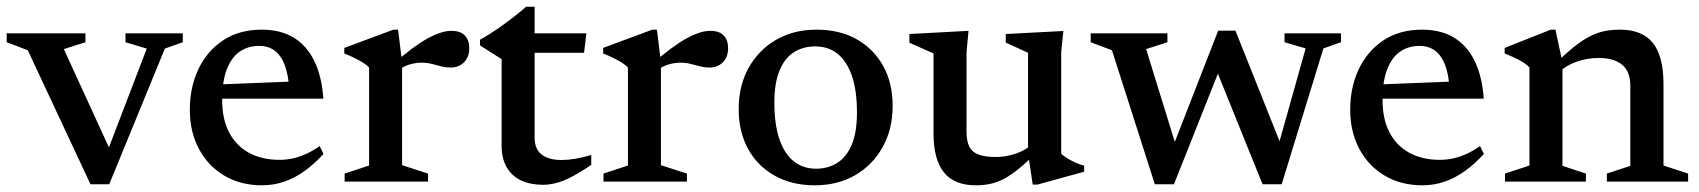

<svg xmlns="http://www.w3.org/2000/svg" viewBox="-22 -542 5069 573"><path d="M470 -397 304 8H248L61 -392L-2 -416V-442.5H233V-416L168.5 -395.5L312.5 -81.5L295 -81L416 -397L352.5 -416V-442.5H523.5V-416Z M759 -453.5Q815.5 -453.5 854.8 -429.5Q894 -405.5 916.2 -359.5Q938.5 -313.5 943 -247.5H620.5V-289.5L883 -300L841 -278Q838.5 -319 828 -347.2Q817.5 -375.5 798.5 -390.2Q779.5 -405 751 -405Q718 -405 693.2 -387.8Q668.5 -370.5 654.8 -334.8Q641 -299 641 -244Q641 -186.5 661.8 -146.8Q682.5 -107 721 -86Q759.5 -65 812 -65Q834 -65 854.2 -69.8Q874.5 -74.5 894 -83.8Q913.5 -93 932 -106L943.5 -82.5Q916 -52.5 886.8 -31.5Q857.5 -10.5 826 0.2Q794.5 11 760 11Q696 11 647.5 -17.8Q599 -46.5 571.8 -97.5Q544.5 -148.5 544.5 -214.5Q544.5 -281.5 570.2 -335.8Q596 -390 644 -421.8Q692 -453.5 759 -453.5Z M1325 -450Q1352.5 -450 1365.5 -435.8Q1378.5 -421.5 1378.5 -399Q1378.5 -371.5 1362.8 -356Q1347 -340.5 1324 -340.5Q1308 -340.5 1294 -344.2Q1280 -348 1265.8 -351.5Q1251.5 -355 1235 -355Q1223.5 -355 1210.5 -352.2Q1197.5 -349.5 1185.2 -343.8Q1173 -338 1162 -330L1150 -350Q1181 -377 1206.5 -396Q1232 -415 1253.2 -426.8Q1274.5 -438.5 1292.2 -444.2Q1310 -450 1325 -450ZM1178 -356V-49L1255.5 -24V0H1006.5V-24L1079.5 -48V-340.5Q1072.5 -348 1061.8 -354.8Q1051 -361.5 1037 -368.5Q1023 -375.5 1005.5 -382.5V-399L1152 -453.5H1166Z M1573.5 -131Q1573.5 -97.5 1594.2 -81Q1615 -64.5 1654.5 -64.5Q1673 -64.5 1695 -68.2Q1717 -72 1742.5 -79.5V-50Q1709.5 -27.5 1684 -14.2Q1658.5 -1 1637.8 4.2Q1617 9.5 1598.5 9.5Q1561.5 9.5 1533.8 -3.2Q1506 -16 1490.5 -42.2Q1475 -68.5 1475 -107.5V-365.5L1410.5 -406.5V-423.5Q1425 -431.5 1439.2 -440.5Q1453.5 -449.5 1467.5 -459.2Q1481.5 -469 1495.2 -479.2Q1509 -489.5 1522.2 -500.2Q1535.5 -511 1548.5 -522H1573.5V-428ZM1534 -384.5 1534.5 -442.5H1728L1721 -384.5Z M2097.5 -450Q2125 -450 2138 -435.8Q2151 -421.5 2151 -399Q2151 -371.5 2135.2 -356Q2119.5 -340.5 2096.5 -340.5Q2080.5 -340.5 2066.5 -344.2Q2052.5 -348 2038.2 -351.5Q2024 -355 2007.5 -355Q1996 -355 1983 -352.2Q1970 -349.5 1957.8 -343.8Q1945.5 -338 1934.5 -330L1922.5 -350Q1953.5 -377 1979 -396Q2004.5 -415 2025.8 -426.8Q2047 -438.5 2064.8 -444.2Q2082.5 -450 2097.5 -450ZM1950.5 -356V-49L2028 -24V0H1779V-24L1852 -48V-340.5Q1845 -348 1834.2 -354.8Q1823.5 -361.5 1809.5 -368.5Q1795.5 -375.5 1778 -382.5V-399L1924.5 -453.5H1938.5Z M2413 -38.5Q2449.5 -38.5 2477 -56Q2504.5 -73.5 2520 -110.5Q2535.5 -147.5 2535.5 -206.5Q2535.5 -271.5 2520.5 -315.2Q2505.5 -359 2478 -381.2Q2450.5 -403.5 2411 -403.5Q2375 -403.5 2347.5 -386.2Q2320 -369 2304.5 -331.8Q2289 -294.5 2289 -235.5Q2289 -171.5 2303.8 -127.5Q2318.5 -83.5 2346.5 -61Q2374.5 -38.5 2413 -38.5ZM2409.5 11Q2341 11 2289.8 -17.8Q2238.5 -46.5 2210.5 -97.8Q2182.5 -149 2182.5 -216.5Q2182.5 -286 2212.2 -339.5Q2242 -393 2294.2 -423.2Q2346.5 -453.5 2415 -453.5Q2484 -453.5 2534.8 -424.8Q2585.5 -396 2613.8 -345Q2642 -294 2642 -226Q2642 -156.5 2612.2 -103Q2582.5 -49.5 2530.2 -19.2Q2478 11 2409.5 11Z M2862.5 -149.5Q2862.5 -121.5 2870.5 -105Q2878.5 -88.5 2897.8 -81Q2917 -73.5 2950 -73.5Q2981 -73.5 3010.8 -84Q3040.5 -94.5 3056 -110.5L3073.5 -89Q3043.5 -59 3019.8 -39.5Q2996 -20 2975.5 -9Q2955 2 2934.5 6.5Q2914 11 2890 11Q2825.5 11 2794.8 -27.8Q2764 -66.5 2764 -143.5V-382.5L2692 -414.5V-440.5L2868.5 -450L2862.5 -387.5ZM3060 9 3046 -85.5V-384.5L2979.5 -415V-440.5L3151.5 -449.5L3145 -386.5V-83Q3150 -78.5 3158 -73Q3166 -67.5 3175.8 -62.5Q3185.5 -57.5 3195.2 -53.5Q3205 -49.5 3213.5 -47.5V-29.5L3073.5 9Z M3874.5 -397.5 3811.5 -416V-442.5H3980V-416L3927.5 -397.5L3803 8H3746L3600.5 -352L3626.5 -357L3481.5 8H3424.5L3296.5 -392L3233 -416V-442.5H3462V-416L3398.5 -395.5L3494.5 -84.5L3471 -85L3613.5 -450.5H3665L3810.5 -86H3787Z M4222 -453.5Q4278.5 -453.5 4317.8 -429.5Q4357 -405.5 4379.2 -359.5Q4401.5 -313.5 4406 -247.5H4083.5V-289.5L4346 -300L4304 -278Q4301.5 -319 4291 -347.2Q4280.5 -375.5 4261.5 -390.2Q4242.5 -405 4214 -405Q4181 -405 4156.2 -387.8Q4131.5 -370.5 4117.8 -334.8Q4104 -299 4104 -244Q4104 -186.5 4124.8 -146.8Q4145.5 -107 4184 -86Q4222.5 -65 4275 -65Q4297 -65 4317.2 -69.8Q4337.5 -74.5 4357 -83.8Q4376.5 -93 4395 -106L4406.5 -82.5Q4379 -52.5 4349.8 -31.5Q4320.5 -10.5 4289 0.2Q4257.5 11 4223 11Q4159 11 4110.5 -17.8Q4062 -46.5 4034.8 -97.5Q4007.5 -148.5 4007.5 -214.5Q4007.5 -281.5 4033.2 -335.8Q4059 -390 4107 -421.8Q4155 -453.5 4222 -453.5Z M4641 -356V-47L4711 -24V0H4469.5V-24L4542.5 -48V-340.5Q4533.5 -350.5 4516.5 -360.2Q4499.5 -370 4468.5 -382.5V-399L4606 -453.5H4620ZM4773.5 -24 4843.5 -47V-287Q4843.5 -313.5 4833.2 -331.8Q4823 -350 4801.8 -359.5Q4780.5 -369 4749 -369Q4713 -369 4681.5 -357.2Q4650 -345.5 4633.5 -328.5L4615.5 -347.5Q4647.5 -379.5 4672.8 -400Q4698 -420.5 4720.2 -432.2Q4742.5 -444 4765 -448.8Q4787.5 -453.5 4812.5 -453.5Q4879 -453.5 4910.8 -413.8Q4942.5 -374 4942.5 -291V-48L5016 -24V0H4773.5Z"/></svg>

Font: Newsreader 16pt 16pt Medium
Style: Regular
Weight: 500
Version: Version 1.003